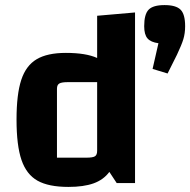

<svg xmlns="http://www.w3.org/2000/svg" viewBox="-20 -720 748 755"><path d="M511 -671V0H439L410 -44Q387 -13 348 1Q309 15 249 15Q171 15 127.5 -9.5Q84 -34 64.5 -91Q45 -148 45 -250Q45 -349 63.5 -405.5Q82 -462 124 -487Q166 -512 239 -512Q318 -512 362 -492V-658ZM362 -127V-397H247Q222 -397 213 -391.5Q204 -386 204 -371V-100H320Q345 -100 353.5 -105.5Q362 -111 362 -127ZM580 -449 603 -550Q573 -554 560 -569Q547 -584 547 -617Q547 -664 564.5 -682Q582 -700 627 -700Q672 -700 690 -682Q708 -664 708 -617Q708 -589 701 -566Q694 -543 676 -505L639 -431Z"/></svg>

Font: Changa SemiBold
Style: Regular
Weight: 600
Designer: Eduardo Rodriguez Tunni
Foundry: Eduardo Rodriguez Tunni
Version: Version 2.002; ttfautohint (v1.5) -l 8 -r 50 -G 150 -x 14 -H